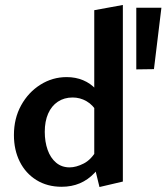

<svg xmlns="http://www.w3.org/2000/svg" viewBox="-20 -741 669 772"><path d="M228 10Q170 10 126.5 -17Q83 -44 59.5 -91Q36 -138 36 -198Q36 -265 65 -317.5Q94 -370 142.5 -400.5Q191 -431 248 -431Q284 -431 314 -418.5Q344 -406 366 -382Q388 -358 399 -324L371 -289Q354 -319 328 -334Q302 -349 272 -349Q238 -349 212.5 -332Q187 -315 173.5 -284Q160 -253 160 -211Q160 -171 171.5 -138.5Q183 -106 205.5 -87Q228 -68 260 -68Q286 -68 316.5 -83.5Q347 -99 369 -138L409 -117Q387 -74 360.5 -46Q334 -18 301 -4Q268 10 228 10ZM380 11 359 -75V-700L474 -721V-11ZM599 -463 528 -462V-710H629Z"/></svg>

Font: Ysabeau
Style: Bold
Weight: 700
Designer: Christian Thalmann (Catharsis Fonts)
Version: Version 2.000;gftools[0.9.27.dev2+g8671c4b]